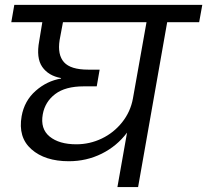

<svg xmlns="http://www.w3.org/2000/svg" viewBox="-20 -760 842 780"><path d="M290 -173.8Q344.7 -173.8 393.6 -197.3Q442.4 -220.7 476.3 -263.4Q510.3 -306.2 520 -359.9L575.2 -669.9H235.8L222.2 -597.2Q212.9 -537.6 240 -507.3Q267.1 -477.1 337.9 -477.1H384.8L373 -409.2H319.8Q245.6 -409.2 204.3 -377.9Q163.1 -346.7 153.8 -295.9Q143.1 -236.8 181.6 -205.3Q220.2 -173.8 290 -173.8ZM25.9 -669.9 38.1 -740.2H801.8L789.1 -669.9H659.2L541 0H457L496.1 -221.2Q455.1 -166.5 393.3 -135.7Q331.5 -105 259.8 -105Q162.6 -105 107.7 -153.6Q52.7 -202.1 67.9 -288.1Q79.1 -350.6 124.8 -390.9Q170.4 -431.2 228 -440.9V-442.9Q176.8 -452.1 151.6 -488.3Q126.5 -524.4 139.2 -592.8L151.9 -669.9Z"/></svg>

Font: SVN-Poppins
Style: Italic
Weight: 400
Italic angle: -10°
Designer: Ninad Kale (Devanagari), Jonny Pinhorn (Latin)
Foundry: Indian Type Foundry
Version: Version 3.002 2017